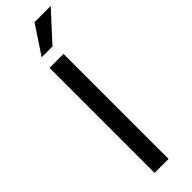

<svg xmlns="http://www.w3.org/2000/svg" viewBox="-308 -918 919 919"><g transform="rotate(-45 151.5 -458.5)"><path d="M184.1 0H89.4V-710.9H184.1ZM193.4 -916.5H303.2L171.9 -773.4H98.6Z"/></g></svg>

Font: Heebo
Style: Regular
Weight: 400
Designer: Oded Ezer
Foundry: Ezer Type House
Version: Version 3.100